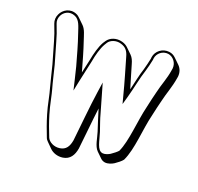

<svg xmlns="http://www.w3.org/2000/svg" viewBox="-151 -923 1264 1226"><g transform="rotate(20 481.5 -310.0)"><path d="M58 -710C48 -689 47 -667 55 -646C62 -627 69 -609 77 -587L92 -539C106 -491 119 -446 133 -397C145 -352 159 -288 171 -246C181 -212 190 -162 198 -130L210 -86C225 -35 242 10 260 56C263 64 269 71 275 77L310 112C330 132 363 144 398 139C446 132 467 96 475 49C483 -15 494 -140 506 -234C521 -182 536 -140 551 -92C563 -55 568 -1 595 26L631 61C639 69 649 74 661 76C683 79 708 68 722 59C737 49 762 30 771 17C812 -68 816 -207 842 -310C850 -346 858 -383 867 -417C880 -474 901 -524 911 -587L913 -599C916 -627 907 -652 889 -670L853 -705C840 -718 825 -726 807 -728C759 -734 718 -700 712 -658L711 -647C706 -624 698 -589 692 -569C676 -522 667 -470 654 -418C638 -474 620 -530 608 -573C602 -595 594 -613 580 -627L544 -662C533 -673 520 -681 502 -686C459 -698 419 -681 401 -655L389 -637C369 -602 356 -552 347 -504C342 -481 334 -446 327 -414C309 -478 289 -550 269 -608C257 -643 250 -677 227 -700L191 -735C185 -741 177 -748 168 -752C118 -775 74 -745 58 -710ZM71 -704C84 -733 120 -757 162 -738C195 -723 204 -686 220 -638C241 -578 262 -502 280 -437C287 -411 293 -383 300 -355L316 -287L330 -355C338 -394 354 -462 362 -501C370 -548 384 -598 402 -629L413 -647C426 -667 462 -683 498 -672C533 -662 549 -641 559 -604C578 -538 606 -445 626 -366L640 -313L655 -366C674 -434 686 -504 706 -564C713 -586 721 -621 726 -645L727 -656C732 -690 765 -719 805 -714C839 -709 867 -675 863 -636L861 -624C852 -563 830 -514 817 -456C808 -422 800 -385 792 -349C766 -244 760 -106 723 -26C716 -17 692 2 678 11C666 19 644 28 628 26C588 21 583 -42 565 -97C552 -138 539 -168 528 -211C517 -251 504 -293 493 -333L474 -399L464 -331C450 -240 434 -66 425 12C417 56 400 83 360 89C320 95 285 74 274 50C255 3 239 -40 224 -90L212 -134C204 -164 195 -215 185 -250C173 -291 159 -355 147 -401C133 -450 120 -495 106 -543L91 -592C83 -614 76 -632 69 -651C62 -669 63 -686 71 -704Z"/></g></svg>

Font: Blanket
Style: Poster
Weight: 900
Foundry: Cannot Into Space Fonts
Version: Version 0.9